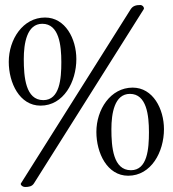

<svg xmlns="http://www.w3.org/2000/svg" viewBox="-20 -685 690 767"><path d="M502 -648 64 47C63 48 63 49 63 50C63 56 72 62 80 62C95 62 108 60 116 47L554 -648C555 -649 555 -651 555 -652C555 -658 548 -665 541 -665C524 -665 511 -662 502 -648ZM142 -263C234 -263 285 -358 285 -449C285 -530 241 -615 160 -615C71 -615 15 -527 15 -438C15 -354 58 -263 142 -263ZM153 -285C82 -285 75 -378 75 -449C75 -511 87 -590 149 -590C216 -590 225 -504 225 -437C225 -371 219 -285 153 -285ZM492 17C584 17 635 -78 635 -169C635 -250 591 -335 510 -335C421 -335 365 -247 365 -158C365 -74 408 17 492 17ZM503 -5C432 -5 425 -98 425 -169C425 -231 437 -310 499 -310C566 -310 575 -224 575 -157C575 -91 569 -5 503 -5Z"/></svg>

Font: EB Garamond
Style: Regular
Weight: 400
Designer: Georg Duffner and Octavio Pardo
Foundry: Georg Duffner
Version: Version 1.000;PS 001.000;hotconv 1.0.88;makeotf.lib2.5.64775